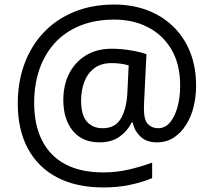

<svg xmlns="http://www.w3.org/2000/svg" viewBox="-20 -734 939 843"><path d="M841 -357Q841 -311 830.5 -267Q820 -223 798 -187.5Q776 -152 744 -130.5Q712 -109 668 -109Q622 -109 595.5 -135.5Q569 -162 563 -196H558Q540 -159 505 -134Q470 -109 417 -109Q341 -109 299.5 -160Q258 -211 258 -295Q258 -361 284 -411.5Q310 -462 357.5 -491Q405 -520 470 -520Q514 -520 556.5 -512.5Q599 -505 623 -496L613 -293Q612 -275 612 -267.5Q612 -260 612 -257Q612 -205 630.5 -188Q649 -171 674 -171Q705 -171 726.5 -196.5Q748 -222 759.5 -264.5Q771 -307 771 -358Q771 -451 733.5 -515.5Q696 -580 630.5 -614Q565 -648 482 -648Q397 -648 331 -621Q265 -594 220.5 -545Q176 -496 153 -429.5Q130 -363 130 -283Q130 -185 165 -116.5Q200 -48 267.5 -12.5Q335 23 433 23Q494 23 549.5 9.5Q605 -4 648 -20V48Q605 66 551.5 77.5Q498 89 433 89Q315 89 231 45Q147 1 102.5 -81.5Q58 -164 58 -280Q58 -373 87 -452.5Q116 -532 171 -590.5Q226 -649 304.5 -681.5Q383 -714 482 -714Q560 -714 625.5 -689.5Q691 -665 739.5 -618.5Q788 -572 814.5 -506Q841 -440 841 -357ZM336 -293Q336 -229 361.5 -200Q387 -171 430 -171Q486 -171 510.5 -213Q535 -255 539 -322L545 -447Q532 -451 512 -454Q492 -457 471 -457Q422 -457 392 -433Q362 -409 349 -371.5Q336 -334 336 -293Z"/></svg>

Font: lgurmukhi05
Style: Book
Weight: 400
Designer: Jelle Bosma - Monotype Design Team
Foundry: Monotype Imaging Inc.
Version: Version 2.003